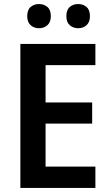

<svg xmlns="http://www.w3.org/2000/svg" viewBox="-20 -932 544 952"><path d="M453 0H81V-714H453V-609H206V-424H437V-319H206V-106H453ZM115 -852Q115 -883 132 -897.5Q149 -912 173 -912Q198 -912 215 -897.5Q232 -883 232 -852Q232 -822 215 -807Q198 -792 173 -792Q149 -792 132 -807Q115 -822 115 -852ZM309 -852Q309 -883 326 -897.5Q343 -912 368 -912Q392 -912 409 -897.5Q426 -883 426 -852Q426 -822 409 -807Q392 -792 368 -792Q343 -792 326 -807Q309 -822 309 -852Z"/></svg>

Font: Noto Sans Lao SemiCondensed SemiBold
Style: Regular
Weight: 600
Width: 4
Designer: Monotype Design Team
Foundry: Monotype Imaging Inc.
Version: Version 2.003; ttfautohint (v1.8.4.7-5d5b)